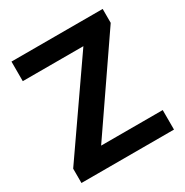

<svg xmlns="http://www.w3.org/2000/svg" viewBox="-164 -842 936 974"><g transform="rotate(-30 303.5 -355.5)"><path d="M577.6 -114.3V0H35.6V-84L391.1 -596.2H36.1V-710.9H570.3V-629.4L216.8 -114.3Z"/></g></svg>

Font: Vazirmatn RD UI FD
Style: Bold
Weight: 700
Designer: Saber Rastikerdar
Foundry: Saber Rastikerdar
Version: Version 33.003